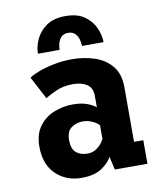

<svg xmlns="http://www.w3.org/2000/svg" viewBox="-81 -769 712 847"><g transform="rotate(-10 275.0 -346.0)"><path d="M218 11Q148 11 102.2 -33Q56.5 -77 56.5 -156.5Q56.5 -212.5 82.5 -247.5Q108.5 -282.5 149.2 -298.8Q190 -315 234 -315Q274 -315 301 -304Q328 -293 336.5 -283.5V-334.5Q336.5 -371.5 312.2 -387.2Q288 -403 249 -403Q207 -403 173.5 -388Q140 -373 124.5 -362L71 -463.5Q84.5 -473.5 114 -484.8Q143.5 -496 182.8 -504Q222 -512 265.5 -512Q316.5 -512 363.8 -497Q411 -482 441.2 -446.5Q471.5 -411 471.5 -349V-105.5H513V0H367L353 -60Q344.5 -37.5 310 -13.2Q275.5 11 218 11ZM261 -90Q282 -90 297.8 -99.8Q313.5 -109.5 323.2 -122Q333 -134.5 336.5 -142.5V-203Q329.5 -213 308.8 -223.2Q288 -233.5 264 -233.5Q235 -233.5 212.8 -217.5Q190.5 -201.5 190.5 -162.5Q190.5 -124 209.8 -107Q229 -90 261 -90ZM269.5 -704.5Q322.5 -704.5 354.5 -681.8Q386.5 -659 401 -626Q415.5 -593 415.5 -562H319Q319 -575 314.8 -590.8Q310.5 -606.5 299.5 -618Q288.5 -629.5 268.5 -629.5Q248 -629.5 237.2 -618Q226.5 -606.5 222.5 -590.8Q218.5 -575 218.5 -562H121.5Q121.5 -593 136.5 -626Q151.5 -659 184 -681.8Q216.5 -704.5 269.5 -704.5Z"/></g></svg>

Font: Trispace SemiCondensed SemiBold
Style: Regular
Weight: 600
Width: 4
Designer: Tyler Finck
Foundry: Etcetera Type Company
Version: Version 1.210; ttfautohint (v1.8.3)